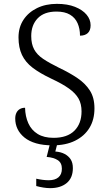

<svg xmlns="http://www.w3.org/2000/svg" viewBox="-20 -744 561 996"><path d="M253 10Q204 10 167.5 -0.5Q131 -11 107 -30.5Q83 -50 71 -75Q59 -100 59 -129Q59 -146 65 -158.5Q71 -171 82.5 -178Q94 -185 110 -185Q111 -140 127 -104.5Q143 -69 175.5 -49Q208 -29 258 -29Q329 -29 366 -66Q403 -103 403 -166Q403 -205 387.5 -232.5Q372 -260 338 -284.5Q304 -309 246 -336Q187 -364 149.5 -392.5Q112 -421 94 -459Q76 -497 76 -550Q76 -602 101.5 -641Q127 -680 172 -702Q217 -724 275 -724Q330 -724 369 -708.5Q408 -693 429 -668Q450 -643 450 -613Q450 -586 435.5 -572.5Q421 -559 395 -559Q395 -595 382.5 -623.5Q370 -652 343 -668Q316 -684 273 -684Q209 -684 175.5 -649Q142 -614 142 -557Q142 -516 157 -488Q172 -460 204 -438.5Q236 -417 287 -392Q340 -367 381.5 -339Q423 -311 446.5 -274Q470 -237 470 -182Q470 -123 444 -80.5Q418 -38 369.5 -14Q321 10 253 10ZM240 232Q224 232 205 229Q186 226 168 221V183Q186 187 202 189Q218 191 233 191Q265 191 283 176Q301 161 301 131Q301 101 280 87Q259 73 222 70L242 -9H280L267 42Q295 44 315 54.5Q335 65 346.5 82.5Q358 100 358 128Q358 179 326 205.5Q294 232 240 232Z"/></svg>

Font: Noto Rashi Hebrew Light
Style: Regular
Weight: 300
Version: Version 1.006